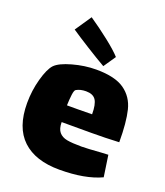

<svg xmlns="http://www.w3.org/2000/svg" viewBox="-149 -879 885 1029"><g transform="rotate(20 293.0 -364.5)"><path d="M491 -114Q502 -114 531 -116L549 6Q457 49 311 49Q174 49 100.5 -20Q27 -89 27 -228Q27 -299 45.5 -366Q64 -433 88 -459Q113 -485 181 -504Q249 -523 315 -523Q422 -523 476 -485Q530 -447 546.5 -379.5Q563 -312 563 -199Q482 -195 405 -195H236Q236 -157 252 -138Q268 -119 297.5 -113.5Q327 -108 381 -108Q411 -108 491 -114ZM232 -289H294Q350 -289 375 -290Q375 -347 359 -371Q343 -395 303 -395Q271 -395 248 -382Q240 -378 236.5 -350.5Q233 -323 232 -289ZM343 -553Q296 -580 233 -619.5Q170 -659 132 -685L195 -778Q251 -740 307 -696Q363 -652 390 -622Z"/></g></svg>

Font: Lalezar
Style: Bold
Weight: 700
Designer: Borna Izadpanah
Foundry: Borna Izadpanah
Version: Version 1.003;January 24, 2021;FontCreator 13.0.0.2683 64-bi